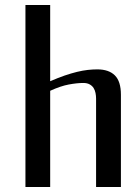

<svg xmlns="http://www.w3.org/2000/svg" viewBox="-20 -746 520 766"><path d="M180.2 -421.9Q211.4 -435.5 237.8 -444.6Q264.2 -453.6 287.1 -459.2Q310.1 -464.8 329.8 -467Q349.6 -469.2 368.2 -469.2Q414.1 -469.2 438.2 -445.3Q462.4 -421.4 462.4 -368.2V0H363.3V-353Q363.3 -363.8 361.1 -375Q358.9 -386.2 353.3 -395Q347.7 -403.8 337.6 -409.4Q327.6 -415 312.5 -415Q287.6 -415 254.6 -408.9Q221.7 -402.8 180.2 -383.8V0H81.5V-726.1H180.2Z"/></svg>

Font: Federov2
Style: Regular
Weight: 400
Designer: Olexa M. Volochay | Cyreal.org
Foundry: Olexa M. Volochay | Cyreal.org
Version: Version 1.000